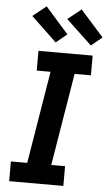

<svg xmlns="http://www.w3.org/2000/svg" viewBox="-64 -1026 603 1066"><g transform="rotate(5 238.0 -492.5)"><path d="M29 0V-110H120L205 -625H128V-735H430V-625H339L254 -110H331V0ZM415 -790 272 -925 347 -985 476 -840ZM219 -790 77 -925 152 -985 280 -840Z"/></g></svg>

Font: Iosevka Etoile Extrabold
Style: Italic
Weight: 800
Italic angle: -9°
Designer: Belleve Invis
Foundry: Belleve Invis
Version: Version 22.1.2; ttfautohint (v1.8.4)